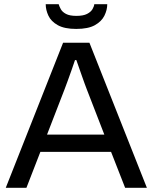

<svg xmlns="http://www.w3.org/2000/svg" viewBox="-20 -888 722 908"><path d="M7.3 0 278.4 -686H402.9L674.6 0H571.7L505.2 -169.9H171L105 0ZM202.4 -251.4H473.4L390.1 -466.4Q386.6 -475.4 380.8 -491.2Q375.1 -506.9 368.2 -526.5Q361.3 -546.2 354.1 -566.6Q347 -586.9 341.1 -603.8H334.7Q328.2 -584.2 319 -558.2Q309.8 -532.2 300.9 -507.6Q292 -483 285.6 -466.4ZM340.3 -751.2Q285.1 -751.2 253.4 -768.9Q221.6 -786.6 208.9 -813.9Q196.2 -841.2 196.2 -868H257.5Q260.4 -857.5 267.7 -844.4Q274.9 -831.2 292.3 -822.1Q309.7 -812.9 341.2 -812.9Q373.6 -812.9 391.5 -822.1Q409.4 -831.2 417.2 -844.4Q424.9 -857.5 425.9 -868H487.2Q487.2 -841.2 473.8 -813.9Q460.3 -786.6 428.6 -768.9Q396.9 -751.2 340.3 -751.2Z"/></svg>

Font: Archivo SemiBold
Style: Regular
Weight: 600
Designer: Hector Gatti
Foundry: Omnibus-Type
Version: Version 2.001